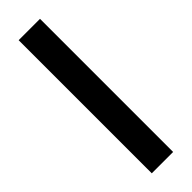

<svg xmlns="http://www.w3.org/2000/svg" viewBox="-250 -735 742 742"><g transform="rotate(-45 120.5 -364.0)"><path d="M178.7 -727.5V0H62V-727.5Z"/></g></svg>

Font: Inter Cardless Tabular Medium
Style: Regular
Weight: 500
Designer: Rasmus Andersson
Foundry: rsms
Version: Version 4.000;git-4fc901f